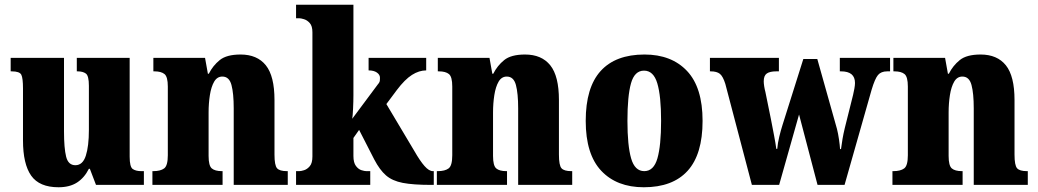

<svg xmlns="http://www.w3.org/2000/svg" viewBox="-20 -780 4377 810"><path d="M227 10Q146 10 111.5 -39Q77 -88 77 -188V-407Q77 -450 70 -464.5Q63 -479 29 -479H25V-536H250V-226Q250 -155 259 -119Q268 -83 298 -83Q329 -83 342 -123Q355 -163 355 -232V-418Q355 -460 342.5 -469.5Q330 -479 307 -479H304V-536H527V-119Q527 -76 540 -67Q553 -58 576 -58H587V0H385L359 -68H355Q336 -30 305 -10Q274 10 227 10Z M623 0V-58H627Q657 -58 672.5 -69.5Q688 -81 688 -125V-415Q688 -456 674 -467.5Q660 -479 631 -479H627V-536H845L857 -469H861Q878 -503 907 -526.5Q936 -550 995 -550Q1065 -550 1101.5 -504.5Q1138 -459 1138 -358V-128Q1138 -82 1149 -70Q1160 -58 1190 -58H1194V0H966V-323Q966 -386 956.5 -421.5Q947 -457 918 -457Q896 -457 883.5 -435.5Q871 -414 865.5 -379Q860 -344 860 -305V-122Q860 -81 873.5 -69.5Q887 -58 916 -58H919V0Z M1229 0V-58H1243Q1250 -58 1263 -62Q1276 -66 1287 -79Q1298 -92 1298 -120V-644Q1298 -670 1287 -682.5Q1276 -695 1262.5 -699Q1249 -703 1243 -703H1229V-760H1471V-378Q1471 -353 1469.5 -321.5Q1468 -290 1466 -279L1574 -424Q1582 -433 1582.5 -440.5Q1583 -448 1583 -452Q1583 -465 1570 -474Q1557 -483 1535 -483V-536H1778V-483Q1748 -483 1718 -464Q1688 -445 1654 -400L1610 -341L1728 -143Q1752 -101 1771 -79.5Q1790 -58 1806 -58H1810V0H1798Q1723 0 1679 -8.5Q1635 -17 1608.5 -40Q1582 -63 1559 -107L1495 -232L1471 -198V-122Q1471 -94 1481.5 -80Q1492 -66 1505 -62Q1518 -58 1525 -58H1542V0Z M1823 0V-58H1827Q1857 -58 1872.5 -69.5Q1888 -81 1888 -125V-415Q1888 -456 1874 -467.5Q1860 -479 1831 -479H1827V-536H2045L2057 -469H2061Q2078 -503 2107 -526.5Q2136 -550 2195 -550Q2265 -550 2301.5 -504.5Q2338 -459 2338 -358V-128Q2338 -82 2349 -70Q2360 -58 2390 -58H2394V0H2166V-323Q2166 -386 2156.5 -421.5Q2147 -457 2118 -457Q2096 -457 2083.5 -435.5Q2071 -414 2065.5 -379Q2060 -344 2060 -305V-122Q2060 -81 2073.5 -69.5Q2087 -58 2116 -58H2119V0Z M2696 10Q2582 10 2516.5 -59.5Q2451 -129 2451 -270Q2451 -411 2514 -480.5Q2577 -550 2699 -550Q2813 -550 2878.5 -480.5Q2944 -411 2944 -270Q2944 -129 2881 -59.5Q2818 10 2696 10ZM2698 -58Q2738 -58 2753.5 -112Q2769 -166 2769 -270Q2769 -375 2753 -428.5Q2737 -482 2697 -482Q2657 -482 2642 -428.5Q2627 -375 2627 -270Q2627 -166 2642.5 -112Q2658 -58 2698 -58Z M3040 -426Q3030 -458 3017 -468.5Q3004 -479 2978 -479H2975V-536H3266V-479H3255Q3228 -479 3215 -470Q3202 -461 3202 -437Q3202 -428 3204 -415.5Q3206 -403 3209 -392L3232 -279Q3239 -243 3245.5 -209Q3252 -175 3255 -152H3259Q3261 -176 3267.5 -203Q3274 -230 3281 -252L3369 -531H3428L3511 -236Q3516 -216 3519.5 -192Q3523 -168 3524 -151H3528Q3531 -174 3534.5 -194.5Q3538 -215 3544 -240L3579 -380Q3582 -392 3584.5 -406.5Q3587 -421 3587 -430Q3587 -479 3528 -479H3523V-536H3735V-479H3723Q3697 -479 3684 -463.5Q3671 -448 3657 -401L3543 0H3429L3351 -297L3267 0H3152Z M3745 0V-58H3749Q3779 -58 3794.5 -69.5Q3810 -81 3810 -125V-415Q3810 -456 3796 -467.5Q3782 -479 3753 -479H3749V-536H3967L3979 -469H3983Q4000 -503 4029 -526.5Q4058 -550 4117 -550Q4187 -550 4223.5 -504.5Q4260 -459 4260 -358V-128Q4260 -82 4271 -70Q4282 -58 4312 -58H4316V0H4088V-323Q4088 -386 4078.5 -421.5Q4069 -457 4040 -457Q4018 -457 4005.5 -435.5Q3993 -414 3987.5 -379Q3982 -344 3982 -305V-122Q3982 -81 3995.5 -69.5Q4009 -58 4038 -58H4041V0Z"/></svg>

Font: Noto Serif Lao Condensed Black
Style: Regular
Weight: 900
Width: 3
Designer: Monotype Design Team
Foundry: Monotype Imaging Inc.
Version: Version 2.003; ttfautohint (v1.8.4.7-5d5b)